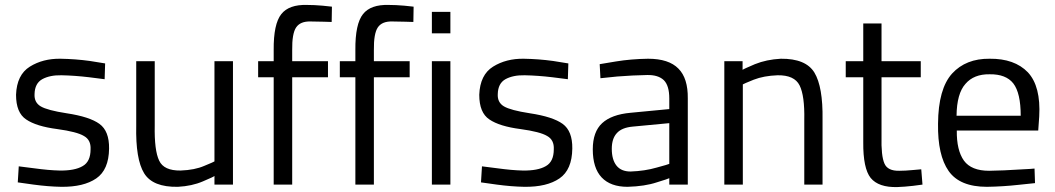

<svg xmlns="http://www.w3.org/2000/svg" viewBox="-20 -748 4276 778"><path d="M406 -491Q402 -492 344 -501Q286 -509 225 -510Q154 -511 101 -478Q48 -445 45 -364Q45 -291 86 -264Q127 -236 212 -225Q292 -214 320 -197Q349 -181 347 -143Q347 -93 315 -75Q283 -56 221 -57Q177 -58 119 -66Q62 -73 56 -74L52 -9Q57 -8 116 0Q175 8 228 9Q319 10 370 -25Q421 -60 422 -146Q423 -217 383 -246Q343 -275 250 -289Q172 -301 145 -317Q118 -333 120 -367Q121 -410 151 -427Q182 -444 229 -443Q282 -442 341 -435Q399 -428 404 -427Z M849 -94Q847 -92 808 -76Q769 -59 712 -57Q644 -56 625 -97Q605 -138 607 -240V-500H532V-239Q529 -103 564 -46Q599 11 701 9Q758 6 802 -13Q847 -32 849 -35V0H924V-500H849Z M1309 -435V-500H1164V-544Q1163 -612 1180 -637Q1197 -662 1238 -661Q1263 -661 1292 -660Q1321 -659 1324 -659L1325 -721Q1322 -721 1287 -725Q1253 -728 1224 -728Q1151 -730 1120 -691Q1088 -651 1089 -545V-500H1026V-435H1089V0H1164V-435Z M1640 -435V-500H1495V-544Q1494 -612 1511 -637Q1528 -662 1569 -661Q1594 -661 1623 -660Q1652 -659 1655 -659L1656 -721Q1653 -721 1618 -725Q1584 -728 1555 -728Q1482 -730 1451 -691Q1419 -651 1420 -545V-500H1357V-435H1420V0H1495V-435Z M1805 -613V-700H1730V-613ZM1805 0V-500H1730V0Z M2283 -491Q2279 -492 2221 -501Q2163 -509 2102 -510Q2031 -511 1978 -478Q1925 -445 1922 -364Q1922 -291 1963 -264Q2004 -236 2089 -225Q2169 -214 2197 -197Q2226 -181 2224 -143Q2224 -93 2192 -75Q2160 -56 2098 -57Q2054 -58 1996 -66Q1939 -73 1933 -74L1929 -9Q1934 -8 1993 0Q2052 8 2105 9Q2196 10 2247 -25Q2298 -60 2299 -146Q2300 -217 2260 -246Q2220 -275 2127 -289Q2049 -301 2022 -317Q1995 -333 1997 -367Q1998 -410 2028 -427Q2059 -444 2106 -443Q2159 -442 2218 -435Q2276 -428 2281 -427Z M2692 -84Q2689 -82 2641 -69Q2593 -55 2535 -53Q2497 -53 2478 -77Q2459 -101 2459 -145Q2459 -186 2479 -208Q2499 -231 2544 -235L2692 -249ZM2767 -349Q2768 -431 2729 -470Q2690 -510 2606 -510Q2537 -509 2476 -499Q2414 -489 2410 -488L2413 -431Q2418 -432 2481 -438Q2544 -443 2602 -444Q2647 -445 2670 -423Q2692 -401 2692 -349V-306L2535 -291Q2458 -284 2420 -249Q2382 -214 2382 -143Q2382 -67 2418 -29Q2454 9 2523 9Q2593 7 2641 -9Q2690 -24 2692 -26V0H2767Z M2990 -406Q2992 -408 3034 -425Q3075 -441 3131 -443Q3199 -444 3220 -402Q3241 -360 3239 -262V0H3313V-264Q3315 -396 3280 -454Q3245 -511 3144 -510Q3086 -507 3039 -488Q2992 -468 2989 -465V-500H2915V0H2990Z M3711 -500H3552V-653H3478V-500H3407V-435H3478V-172Q3477 -66 3508 -27Q3540 12 3616 10Q3645 9 3680 5Q3715 1 3718 0L3713 -62Q3710 -62 3679 -59Q3648 -56 3624 -56Q3577 -55 3564 -85Q3550 -116 3552 -196V-435H3711Z M3856 -279Q3857 -369 3892 -408Q3926 -448 3990 -447Q4056 -448 4086 -410Q4116 -371 4116 -279ZM3988 -56Q3916 -56 3886 -97Q3856 -139 3857 -219H4187L4191 -276Q4198 -398 4145 -455Q4091 -511 3990 -510Q3894 -511 3838 -450Q3782 -388 3781 -247Q3779 -119 3824 -55Q3869 9 3979 9Q4044 8 4107 1Q4169 -5 4174 -6L4172 -65Q4168 -64 4108 -61Q4049 -57 3988 -56Z"/></svg>

Font: RazerF5
Style: Regular
Weight: 400
Foundry: Razer Inc.
Version: Version 2